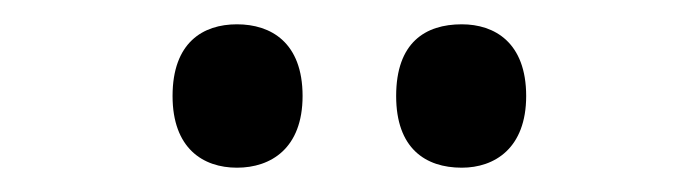

<svg xmlns="http://www.w3.org/2000/svg" viewBox="-20 -768 576 158"><path d="M360 -630C387 -630 413 -646 413 -689C413 -733 387 -748 360 -748C330 -748 306 -733 306 -689C306 -646 330 -630 360 -630ZM175 -630C203 -630 229 -646 229 -689C229 -733 203 -748 175 -748C147 -748 122 -733 122 -689C122 -646 147 -630 175 -630Z"/></svg>

Font: Noto Serif Armenian SemiCondensed SemiBold
Style: Regular
Weight: 600
Width: 4
Designer: Monotype Design Team
Foundry: Monotype Imaging Inc.
Version: Version 2.008